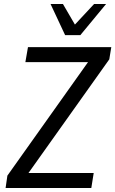

<svg xmlns="http://www.w3.org/2000/svg" viewBox="-20 -941 577 961"><path d="M8 0 17 -62 444 -663 442 -630H107L120 -705H537L527 -644L99 -42L102 -75H449L437 0ZM306 -765 233 -921H295L355 -818L451 -921H511L382 -765Z"/></svg>

Font: Nunito Sans 10pt Condensed Medium
Style: Italic
Weight: 500
Width: 3
Italic angle: -9°
Designer: Vernon Adams
Foundry: Vernon Adams
Version: Version 3.101;gftools[0.9.27]